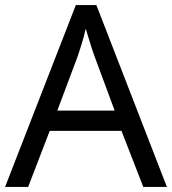

<svg xmlns="http://www.w3.org/2000/svg" viewBox="-20 -737 679 757"><path d="M545 0 459 -221H176L91 0H0L279 -717H360L638 0ZM352 -517Q349 -525 342 -546Q335 -567 328.5 -589.5Q322 -612 318 -624Q311 -593 302 -563.5Q293 -534 287 -517L206 -301H432Z"/></svg>

Font: Noto Sans Tifinagh Hawad
Style: Regular
Weight: 400
Designer: JamraPatel
Foundry: JamraPatel LLC
Version: Version 2.006; ttfautohint (v1.8.4.7-5d5b)